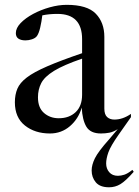

<svg xmlns="http://www.w3.org/2000/svg" viewBox="-20 -542 573 794"><path d="M521.5 -57.5 470.5 15Q437.5 62 428.2 88Q419 114 419 134Q419 155.5 431.8 170.2Q444.5 185 467.5 185Q480 185 494 180.5Q508 176 527.5 160.5L533 168.5Q499.5 206.5 478 219.5Q456.5 232.5 431 232.5Q393.5 232.5 376.2 212Q359 191.5 359 163Q359 140 372.5 112.5Q386 85 430.5 35L467 -8Q449 3.5 432.2 6.8Q415.5 10 397.5 10Q354 10 337.2 -18Q320.5 -46 318 -97Q304.5 -50.5 269.2 -20.2Q234 10 186.5 10Q124.5 10 83 -23Q41.5 -56 41.5 -119Q41.5 -150.5 51.8 -175Q62 -199.5 90.8 -221.5Q119.5 -243.5 174.8 -267.5Q230 -291.5 319.5 -322V-380Q319.5 -484.5 217.5 -484.5Q183 -484.5 155 -478.5Q152 -452.5 146.2 -427.8Q140.5 -403 132 -392Q125.5 -384 112.2 -379.5Q99 -375 85 -375Q67 -375 56.2 -382.2Q45.5 -389.5 45.5 -405Q45.5 -426 65.5 -446.8Q85.5 -467.5 117.2 -484.5Q149 -501.5 185.8 -511.8Q222.5 -522 256 -522Q340.5 -522 376 -485.5Q411.5 -449 411.5 -389.5V-93Q411.5 -68.5 423 -58Q434.5 -47.5 453 -47.5Q487.5 -47.5 521.5 -71ZM137 -139.5Q137 -96.5 162 -74.8Q187 -53 223 -53Q266 -53 292.8 -78.2Q319.5 -103.5 319.5 -150.5V-299.5Q242.5 -273 203.2 -248.8Q164 -224.5 150.5 -198.2Q137 -172 137 -139.5Z"/></svg>

Font: Newsreader 72pt
Style: Regular
Weight: 400
Designer: Hugues Gentile
Foundry: Production Type
Version: Version 1.003; ttfautohint (v1.8.3)